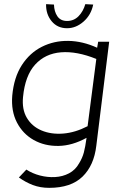

<svg xmlns="http://www.w3.org/2000/svg" viewBox="-20 -701 569 925"><path d="M217 204Q174 204 138.5 190.5Q103 177 71 154L107 116Q136 135 172.5 144.5Q209 154 245.5 152Q282 150 312.5 134Q343 118 361 86Q377 60 384 33.5Q391 7 397 -37Q328 1 261.5 2Q195 3 142.5 -26.5Q90 -56 61.5 -111Q33 -166 39 -240Q47 -328 85 -387Q123 -446 181.5 -475.5Q240 -505 309 -504Q378 -503 448 -471L453 -500H506L444 1Q433 96 377.5 150Q322 204 217 204ZM91 -234Q85 -174 109.5 -133Q134 -92 180 -72.5Q226 -53 284 -57.5Q342 -62 402 -93L444 -417Q350 -455 274 -449Q198 -443 149.5 -390Q101 -337 91 -234ZM303 -565Q257 -565 229 -598.5Q201 -632 202 -681L240 -679Q241 -645 256.5 -622.5Q272 -600 303 -600Q336 -600 358.5 -623Q381 -646 391 -681L429 -679Q419 -629 382.5 -597Q346 -565 303 -565Z"/></svg>

Font: Kulim Park ExtraLight
Style: Italic
Weight: 275
Italic angle: -8°
Designer: Noponies / Dale Sattler
Foundry: Noponies
Version: Version 1.000; ttfautohint (v1.8.3)